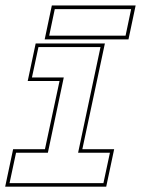

<svg xmlns="http://www.w3.org/2000/svg" viewBox="-20 -704 536 724"><path d="M-0.5 0 29.5 -141.5H149.5L204.5 -398.5H84.5L114.5 -540H375.5L290.5 -141.5H410.5L380.5 0ZM16 -13.5H370L394.5 -128H274.5L359 -526.5H125L100.5 -412H220.5L160.5 -128H40.5ZM148.5 -555.5 175.5 -683.5H491.5L464.5 -555.5ZM165.5 -569.5H453.5L474.5 -669.5H186.5Z"/></svg>

Font: Tourney Thin Thin
Style: Italic
Weight: 250
Italic angle: -12°
Version: Version 1.015